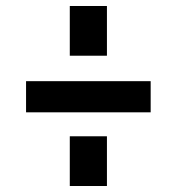

<svg xmlns="http://www.w3.org/2000/svg" viewBox="-20 -660 590 641"><path d="M67 -39ZM213 -205H337V-39H213ZM67 -389H483V-285H67ZM213 -640H337V-474H213Z"/></svg>

Font: Biryani SemiBold
Style: Regular
Weight: 600
Designer: Dan Reynolds and Mathieu Réguer
Foundry: Dan Reynolds and Mathieu Réguer
Version: Version 1.004; ttfautohint (v1.1) -l 5 -r 5 -G 72 -x 0 -D la